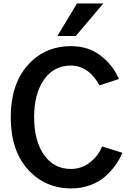

<svg xmlns="http://www.w3.org/2000/svg" viewBox="-20 -1052 736 1090"><path d="M41 -386.7Q41 -572.3 136.7 -681.2Q232.4 -790 383.8 -790Q481.4 -790 551.3 -736.3Q621.1 -682.6 655.3 -603.5L544.9 -567.4Q482.4 -679.7 381.8 -679.7Q286.1 -679.7 230 -600.1Q173.8 -520.5 173.8 -386.7Q173.8 -251 230.5 -171.9Q287.1 -92.8 381.8 -92.8Q443.4 -92.8 490.7 -129.9Q538.1 -167 559.6 -220.7L674.8 -184.6Q660.2 -149.4 637.2 -116.7Q614.3 -84 579.6 -52.2Q544.9 -20.5 494.1 -1.5Q443.4 17.6 383.8 17.6Q235.4 17.6 138.2 -90.3Q41 -198.2 41 -386.7ZM305.7 -847.7 417 -1032.2H566.4L410.2 -847.7Z"/></svg>

Font: Gothic A1
Style: Bold
Weight: 700
Version: Version 2.50